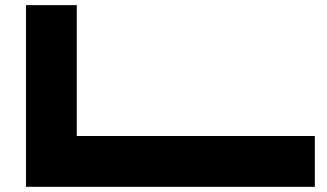

<svg xmlns="http://www.w3.org/2000/svg" viewBox="-20 -720 1262 740"><path d="M275.9 -195.8H1193.4V0H80.1V-700.2H275.9Z"/></svg>

Font: Donpoligrafbum
Style: Bold
Weight: 700
Designer: Sasha Pavljenko
Version: Version 1.002;Fontself Maker 3.5.8